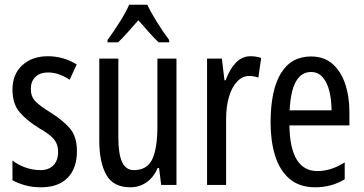

<svg xmlns="http://www.w3.org/2000/svg" viewBox="-20 -786 1545 816"><path d="M307 -144Q307 -70 267 -30Q227 10 155 10Q118 10 87 1.5Q56 -7 33 -20V-104Q55 -86 87 -74.5Q119 -63 152 -63Q187 -63 207 -83.5Q227 -104 227 -141Q227 -173 208.5 -195Q190 -217 145 -242Q95 -273 64 -308.5Q33 -344 33 -406Q33 -470 74.5 -508.5Q116 -547 183 -547Q250 -547 306 -512L276 -447Q255 -461 232 -469.5Q209 -478 184 -478Q150 -478 130.5 -459Q111 -440 111 -408Q111 -376 130 -356Q149 -336 196 -307Q246 -276 276.5 -241Q307 -206 307 -144Z M730 -537V0H665L656 -72H650Q633 -32 602.5 -11Q572 10 534 10Q461 10 431.5 -43.5Q402 -97 402 -187V-537H483V-202Q483 -131 499 -97Q515 -63 549 -63Q605 -63 627 -109Q649 -155 649 -251V-537ZM606 -766Q622 -732 648 -690.5Q674 -649 699 -616V-606H654Q633 -626 612 -650Q591 -674 568 -700Q545 -674 522.5 -648.5Q500 -623 482 -606H437V-616Q464 -653 489.5 -693.5Q515 -734 529 -766Z M1044 -547Q1068 -547 1090 -540L1078 -456Q1061 -463 1038 -463Q1010 -463 987.5 -439Q965 -415 953 -374Q941 -333 941 -280V0H860V-537H923L934 -445H939Q956 -492 982.5 -519.5Q1009 -547 1044 -547Z M1302 -546Q1357 -546 1393 -514.5Q1429 -483 1447 -429.5Q1465 -376 1465 -309V-253H1210Q1213 -59 1329 -59Q1358 -59 1386.5 -68Q1415 -77 1445 -96V-24Q1389 10 1320 10Q1252 10 1210 -26.5Q1168 -63 1149 -125Q1130 -187 1130 -265Q1130 -402 1173.5 -474Q1217 -546 1302 -546ZM1302 -480Q1261 -480 1238 -440Q1215 -400 1211 -317H1389Q1389 -361 1380 -398Q1371 -435 1351.5 -457.5Q1332 -480 1302 -480Z"/></svg>

Font: Noto Sans Tamil ExtraCondensed
Style: Regular
Weight: 400
Width: 2
Designer: Jelle Bosma - Monotype Design Team
Foundry: Monotype Imaging Inc.
Version: Version 2.004; ttfautohint (v1.8.4.7-5d5b)